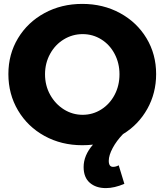

<svg xmlns="http://www.w3.org/2000/svg" viewBox="-20 -732 844 985"><path d="M611 -44Q578 -10 558 27.5Q538 65 538 93Q538 124 560 124Q575 124 589 116L618 211Q567 233 523 233Q472 233 440.5 205.5Q409 178 409 125Q409 65 457 10Q430 13 402 13Q295 13 208.5 -34.5Q122 -82 72.5 -165.5Q23 -249 23 -352Q23 -454 72.5 -536Q122 -618 208.5 -665Q295 -712 402 -712Q509 -712 595.5 -665Q682 -618 731.5 -536Q781 -454 781 -352Q781 -254 735.5 -173Q690 -92 611 -44ZM404 -143Q456 -143 499.5 -170.5Q543 -198 568 -245.5Q593 -293 593 -351Q593 -408 568 -455.5Q543 -503 499.5 -530Q456 -557 404 -557Q352 -557 307.5 -530Q263 -503 237 -455.5Q211 -408 211 -351Q211 -293 237.5 -245.5Q264 -198 308 -170.5Q352 -143 404 -143Z"/></svg>

Font: Gontserrat
Style: Bold
Weight: 700
Designer: Julieta Ulanovsky
Foundry: Julieta Ulanovsky
Version: Version 6.001